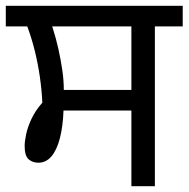

<svg xmlns="http://www.w3.org/2000/svg" viewBox="-27 -642 650 662"><path d="M426 0V-261H192Q190 -206 179.5 -165.5Q169 -125 150.5 -103Q132 -81 105 -81Q85 -81 71.5 -93Q58 -105 58 -139Q58 -154 63 -178.5Q68 -203 81.5 -232Q95 -261 119 -288Q117 -331 110.5 -376.5Q104 -422 93 -466.5Q82 -511 67 -551H-7V-622H603V-551H507V0ZM193 -332H426V-551H153Q166 -511 174.5 -472.5Q183 -434 188 -399Q193 -364 193 -332Z"/></svg>

Font: ugurmukhi85
Style: Book
Weight: 400
Designer: Jelle Bosma - Monotype Design Team
Foundry: Monotype Imaging Inc.
Version: Version 2.003